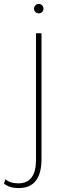

<svg xmlns="http://www.w3.org/2000/svg" viewBox="-72 -681 352 976"><path d="M108 -654Q115 -661 125 -661Q135 -661 142 -654Q149 -647 149 -637Q149 -627 142 -620Q135 -613 125 -613Q115 -613 108 -620Q101 -627 101 -637Q101 -647 108 -654ZM111 -512H139V127Q139 275 23 275Q-25 275 -52 252L-44 230Q-21 251 21 251Q111 251 111 132Z"/></svg>

Font: Spartan MB
Style: Regular
Weight: 250
Designer: Matt Bailey
Foundry: Matt Bailey
Version: Version 1.000